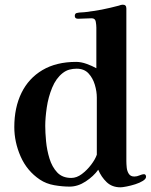

<svg xmlns="http://www.w3.org/2000/svg" viewBox="-20 -796 646 819"><path d="M393 -380Q393 -406 384.5 -434.5Q376 -463 357.5 -483Q339 -503 307 -503Q291 -503 276 -499Q261 -495 247 -484Q219 -462 202.5 -422Q186 -382 179.5 -337.5Q173 -293 173 -259Q173 -231 176.5 -193.5Q180 -156 191 -120Q202 -84 224 -60.5Q246 -37 284 -37Q307 -37 329 -53.5Q351 -70 368.5 -93Q386 -116 393 -136ZM603 -42Q603 -33 589.5 -24.5Q576 -16 557 -10Q538 -4 520 -0.5Q502 3 494 3Q458 3 435 -19Q412 -41 399 -72Q379 -44 345.5 -22Q312 0 277 0Q246 0 211.5 -6Q177 -12 150 -30Q95 -67 68 -128.5Q41 -190 41 -254Q41 -337 71.5 -399.5Q102 -462 161 -497Q220 -532 305 -532Q326 -532 349.5 -523.5Q373 -515 391 -505V-678Q391 -689 388.5 -703.5Q386 -718 371 -718Q356 -718 341.5 -717Q327 -716 313 -716Q299 -716 299 -728Q299 -740 310 -741Q318 -743 326 -743Q334 -743 341 -744Q360 -746 378 -749Q396 -752 414 -755Q433 -759 451 -763Q469 -767 487 -772Q492 -774 496 -775Q500 -776 504 -776Q519 -776 519 -760V-109Q519 -97 520.5 -81.5Q522 -66 529.5 -54.5Q537 -43 553 -43Q564 -43 575.5 -48Q587 -53 594 -53Q599 -53 601 -49.5Q603 -46 603 -42Z"/></svg>

Font: Kaisei HarunoUmi
Style: Bold
Weight: 700
Designer: Font-Kai, 金井和夫
Foundry: KAZUO KANAI
Version: Version 5.003